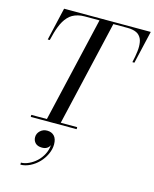

<svg xmlns="http://www.w3.org/2000/svg" viewBox="-151 -850 1024 1273"><g transform="rotate(15 361.0 -213.0)"><path d="M99.1 -13.9H206.1L373.8 -736.1H272Q247.3 -736.1 226.6 -730.8Q205.8 -725.6 189.7 -716.4Q173.6 -707.3 160 -692.5Q146.5 -677.7 136.5 -661.1Q126.5 -644.5 117.6 -621.7Q108.6 -598.9 102.3 -576.4Q95.9 -554 89.1 -524.9H75L127 -750H721.9L669.9 -524.9H656Q661.1 -547.1 664.4 -565.6Q667.7 -584 669.9 -602.7Q672.1 -621.3 671.9 -636.2Q671.6 -651.1 669.3 -665.2Q667 -679.2 661.9 -689.8Q656.7 -700.4 648.4 -709.5Q640.1 -718.5 628.7 -724.1Q617.2 -729.7 601.7 -732.9Q586.2 -736.1 566.9 -736.1H468.8L301.3 -13.9H414.1V0H99.1ZM161.6 121.8Q161.6 96.7 181 78.2Q200.4 59.8 228.5 59.8Q259.3 59.8 277.5 79.1Q295.7 98.4 295.7 136.7Q295.7 169.7 279.9 203.7Q264.2 237.8 239 264Q213.9 290.3 180.7 307Q147.5 323.7 114.5 323.7V309.8Q140.1 309.8 168.3 296.6Q196.5 283.4 220 261.7Q243.4 240 259.3 209.1Q275.1 178.2 276.6 145.8Q271 160.2 257.7 168.9Q244.4 177.7 223.6 177.7Q193.1 177.7 177.4 161.9Q161.6 146 161.6 121.8Z"/></g></svg>

Font: Bodoni* 16
Style: Italic
Weight: 400
Italic angle: -13°
Version: Version 2.000